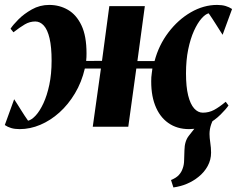

<svg xmlns="http://www.w3.org/2000/svg" viewBox="-28 -528 987 800"><path d="M694.5 253 684.5 222Q706 213.5 717.2 201.2Q728.5 189 733.5 173Q739 158.5 739.2 138.5Q739.5 118.5 740.5 98.5Q741 60 759.2 37.2Q777.5 14.5 792.5 -5L873 -48.5Q859 -30.5 852 -10.2Q845 10 845 30.5Q845 45.5 848.2 66.8Q851.5 88 851.5 108Q851.5 137.5 837.5 163.5Q823.5 189.5 799 209Q777.5 226.5 750.8 237.8Q724 249 694.5 253ZM54 10Q33.5 10 18.5 5.5Q3.5 1 -8 -7L31 -114.5Q38 -104 45.2 -92.5Q52.5 -81 59.8 -69.2Q67 -57.5 74.5 -46.2Q82 -35 89 -25Q104 -28.5 121 -47Q138 -65.5 153 -97.8Q168 -130 177.5 -174.8Q187 -219.5 187 -275Q187 -332 178.5 -368.2Q170 -404.5 154.5 -421.5Q139 -438.5 119 -438.5Q96 -438.5 75.5 -426.5Q55 -414.5 28 -393.5L16 -408.5Q25.5 -423.5 48.5 -446.8Q71.5 -470 104.8 -488.8Q138 -507.5 177 -507.5Q220 -507.5 255.2 -487Q290.5 -466.5 311.5 -422.2Q332.5 -378 332.5 -305.5Q332.5 -299 332.2 -290Q332 -281 331 -274L397 -274.5L427.5 -502.5H575.5L544.5 -273.5H616Q633.5 -340 673.8 -393Q714 -446 767.2 -476.8Q820.5 -507.5 876.5 -507.5Q897 -507.5 912 -503Q927 -498.5 939 -490.5L899.5 -383Q893 -393.5 885.5 -405Q878 -416.5 870.8 -428.2Q863.5 -440 856 -451.2Q848.5 -462.5 841.5 -472.5Q828 -469.5 811.5 -450.8Q795 -432 780.2 -399.5Q765.5 -367 756.2 -322.2Q747 -277.5 747 -222Q747 -166.5 756 -130.2Q765 -94 781 -76.2Q797 -58.5 817 -58.5Q842.5 -58.5 864 -70Q885.5 -81.5 912.5 -104L924 -88.5Q914.5 -74 891.2 -50.8Q868 -27.5 834.5 -8.8Q801 10 760 10Q709.5 10 673 -15.8Q636.5 -41.5 618 -90Q599.5 -138.5 602.5 -206Q603 -213 604.5 -223.8Q606 -234.5 607 -242.5H540L506.5 0H358.5L392.5 -242.5H325.5Q312 -185 284.2 -138.8Q256.5 -92.5 219.5 -59.2Q182.5 -26 140 -8Q97.5 10 54 10Z"/></svg>

Font: Merriweather 144pt ExtraBold
Style: Italic
Weight: 800
Italic angle: -7.8°
Version: Version 2.101